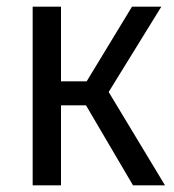

<svg xmlns="http://www.w3.org/2000/svg" viewBox="-20 -556 522 576"><path d="M78 0V-536H163V-312H240L376 -536H464L306 -280L475 0H379L238 -240H163V0Z"/></svg>

Font: Noto Sans SemiCondensed
Style: Regular
Weight: 400
Width: 4
Designer: Monotype Design Team
Foundry: Monotype Imaging Inc.
Version: Version 2.013; ttfautohint (v1.8.4.7-5d5b)